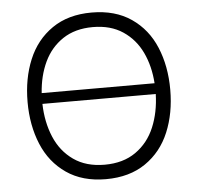

<svg xmlns="http://www.w3.org/2000/svg" viewBox="-51 -752 840 815"><g transform="rotate(-5 369.0 -345.0)"><path d="M64.9 -345.2Q64.9 -445.3 98.4 -525.6Q131.8 -606 200.2 -653.1Q268.6 -700.2 368.2 -700.2Q468.8 -700.2 537.4 -653.1Q606 -606 639.4 -525.6Q672.9 -445.3 672.9 -345.2Q672.9 -245.1 639.4 -164.8Q606 -84.5 537.4 -37.4Q468.8 9.8 368.2 9.8Q268.6 9.8 200.2 -37.4Q131.8 -84.5 98.4 -165Q64.9 -245.6 64.9 -345.2ZM608.9 -377.9Q604 -451.2 576.2 -509.8Q548.3 -568.4 496.1 -603.3Q443.8 -638.2 368.2 -638.2Q292.5 -638.2 240.2 -603.3Q188 -568.4 160.4 -509.8Q132.8 -451.2 127.9 -377.9ZM609.9 -332H127Q128.9 -254.4 155.5 -190.9Q182.1 -127.4 235.6 -89.6Q289.1 -51.8 368.2 -51.8Q447.3 -51.8 501 -89.6Q554.7 -127.4 581.3 -190.9Q607.9 -254.4 609.9 -332Z"/></g></svg>

Font: Acari Sans Light
Style: Regular
Weight: 300
Designer: Alfredo Marco Pradil and Stefan Peev
Foundry: Hanken Design Co.
Version: Version 1.045;January 11, 2019;FontCreator 11.5.0.2425 64-bi